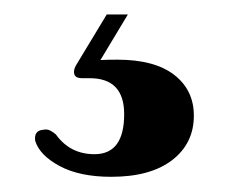

<svg xmlns="http://www.w3.org/2000/svg" viewBox="-20 -24 336 259"><path d="M124 -4.5H152.5L115.5 57Q125 56.5 138.5 56.5Q188.5 56.5 215 77Q241.5 97.5 241.5 132Q241.5 169.5 212.2 192Q183 214.5 130 214.5Q87.5 214.5 60.5 200Q33.5 185.5 27.5 166Q25.5 152 38.5 151Q43.5 150 47.5 152Q51.5 154 55.5 157.5Q74.5 184 107.5 184Q147.5 184 147.5 130Q147.5 81.5 101 81.5H90.5Q82.5 81.5 80.5 76.8Q78.5 72 82 65Z"/></svg>

Font: Fraunces 72pt
Style: Bold
Weight: 700
Version: Version 1.000;[b76b70a41]